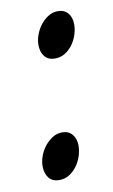

<svg xmlns="http://www.w3.org/2000/svg" viewBox="-64 -506 327 558"><g transform="rotate(-10 100.0 -227.0)"><path d="M187 -422.9Q187 -408.2 181.9 -392.6Q176.8 -377 167.5 -364.3Q158.2 -351.6 145 -343.3Q131.8 -335 115.2 -335Q95.2 -335 84.7 -347.9Q74.2 -360.8 74.2 -382.8Q74.2 -396.5 79.8 -411.9Q85.4 -427.2 95.2 -439.9Q105 -452.6 118.2 -460.9Q131.3 -469.2 147 -469.2Q165 -469.2 176 -456.8Q187 -444.3 187 -422.9ZM138.2 -74.2Q138.2 -59.1 133.1 -43.2Q127.9 -27.3 118.4 -14.4Q108.9 -1.5 95.7 6.8Q82.5 15.1 65.9 15.1Q46.4 15.1 35.6 2Q24.9 -11.2 24.9 -33.2Q24.9 -47.4 30.5 -62.7Q36.1 -78.1 46.1 -90.8Q56.2 -103.5 69.3 -111.8Q82.5 -120.1 98.1 -120.1Q116.2 -120.1 127.2 -107.4Q138.2 -94.7 138.2 -74.2Z"/></g></svg>

Font: Gentium Plus Cyr
Style: Italic
Weight: 400
Italic angle: -8°
Designer: J. Victor Gaultney, Annie Olsen, Iska Routamaa, Becca Hirsbrunner
Foundry: SIL International
Version: Version 5.000